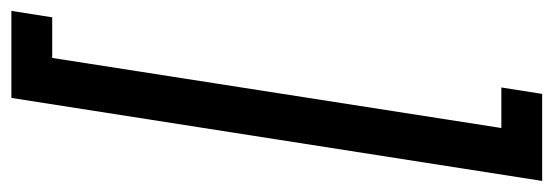

<svg xmlns="http://www.w3.org/2000/svg" viewBox="-403 -504 1005 349"><g transform="rotate(90 99.5 -329.5)"><path d="M84 -738.3 95.7 -812.5H253.9L103 152.3H-55.2L-43.5 78.1H30.3L157.7 -738.3Z"/></g></svg>

Font: Roboto Condensed
Style: Italic
Weight: 400
Italic angle: -12°
Designer: Christian Robertson
Foundry: Google
Version: Version 3.0